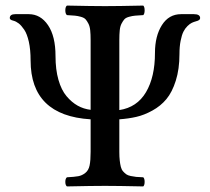

<svg xmlns="http://www.w3.org/2000/svg" viewBox="-20 -667 754 689"><path d="M305.2 -522.9Q305.2 -543.9 303.7 -558.3Q302.2 -572.8 297.1 -582.5Q292 -592.3 286.9 -597.9Q281.7 -603.5 270.3 -606.7Q258.8 -609.9 249 -610.8Q239.3 -611.8 220.2 -612.8Q214.4 -617.2 214.4 -629.9Q214.4 -642.6 220.2 -647Q312 -645 356.9 -645Q402.3 -645 494.1 -647Q499 -642.6 499 -629.9Q499 -617.2 494.1 -612.8Q475.1 -611.8 464.8 -610.8Q454.6 -609.9 443.1 -606.7Q431.6 -603.5 426.5 -597.9Q421.4 -592.3 416.3 -582.5Q411.1 -572.8 409.7 -558.3Q408.2 -543.9 408.2 -522.9V-272Q471.7 -281.7 503.9 -336.2Q536.1 -390.6 536.1 -477.1Q536.1 -537.6 561 -576.9Q585.9 -616.2 629.9 -616.2H675.8Q698.2 -616.2 698.2 -602.1Q698.2 -594.2 684.1 -590.8Q675.3 -588.4 668.5 -585.2Q661.6 -582 652.8 -573.5Q644 -564.9 638.2 -553.2Q632.3 -541.5 628.2 -520.8Q624 -500 624 -473.1Q624 -418.9 610.8 -377.4Q597.7 -335.9 577.1 -311.3Q556.6 -286.6 526.9 -270.3Q497.1 -253.9 469.2 -247.6Q441.4 -241.2 408.2 -238.8V-122.1Q408.2 -104 409.7 -91.1Q411.1 -78.1 413.6 -68.4Q416 -58.6 421.6 -52.2Q427.2 -45.9 432.9 -41.7Q438.5 -37.6 449 -35.4Q459.5 -33.2 468.8 -32.2Q478 -31.2 494.1 -30.8Q499 -26.4 499 -14.4Q499 -2.4 494.1 2Q400.4 0 356.9 0Q312 0 220.2 2Q214.4 -2.4 214.4 -14.4Q214.4 -26.4 220.2 -30.8Q247.6 -32.2 261 -34.7Q274.4 -37.1 286.1 -46.4Q297.9 -55.7 301.5 -73.2Q305.2 -90.8 305.2 -122.1V-238.8Q89.8 -252 89.8 -450.2Q89.8 -488.8 83.5 -517.1Q77.1 -545.4 66.9 -560.5Q56.6 -575.7 47.1 -583Q37.6 -590.3 27.8 -592.8Q15.1 -595.7 15.1 -602.1Q15.1 -616.2 35.2 -616.2H83Q125.5 -616.2 152.3 -576.7Q179.2 -537.1 179.2 -465.8Q179.2 -417.5 189.7 -380.6Q200.2 -343.8 218.8 -321.8Q237.3 -299.8 258.8 -287.8Q280.3 -275.9 305.2 -272.9Z"/></svg>

Font: Common Serif Medium
Style: Regular
Weight: 500
Designer: Philipp H. Poll, Khaled Hosny
Foundry: Stefan Peev, Context Ltd.
Version: Version 1.026